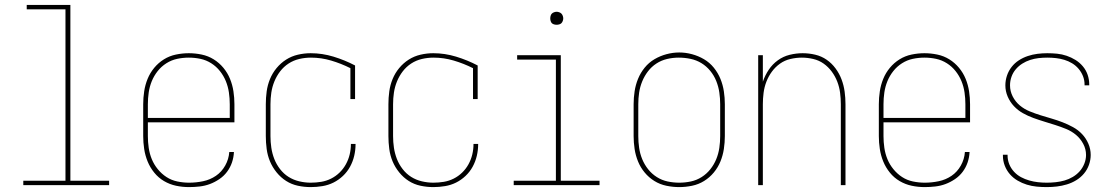

<svg xmlns="http://www.w3.org/2000/svg" viewBox="-20 -755 4540 783"><path d="M75 0V-18H247V-717H89V-735H267V-18H425V0Z M751 8Q724 8 698 2.5Q672 -3 649 -16.5Q626 -30 609 -51Q592 -72 582 -96.5Q572 -121 568 -147.5Q564 -174 564 -200V-330Q564 -356 568 -382.5Q572 -409 582 -433.5Q592 -458 609 -478.5Q626 -499 648.5 -513Q671 -527 697.5 -532.5Q724 -538 750 -538Q776 -538 802.5 -532.5Q829 -527 851.5 -513Q874 -499 891 -478.5Q908 -458 918 -433.5Q928 -409 932 -382.5Q936 -356 936 -330V-256H583V-200Q583 -176 586.5 -152Q590 -128 599 -106Q608 -84 623.5 -65Q639 -46 659 -33Q679 -20 703 -15Q727 -10 751 -10Q780 -10 808.5 -16Q837 -22 860.5 -38Q884 -54 898.5 -80Q913 -106 915 -135H934Q933 -113 926 -92.5Q919 -72 906 -54.5Q893 -37 874.5 -24.5Q856 -12 836 -4.5Q816 3 794 5.5Q772 8 751 8ZM917 -274V-330Q917 -354 913.5 -378Q910 -402 901 -424Q892 -446 877 -465Q862 -484 841.5 -497Q821 -510 797.5 -515Q774 -520 750 -520Q726 -520 702.5 -515Q679 -510 658.5 -497Q638 -484 623 -465Q608 -446 599 -424Q590 -402 586.5 -378Q583 -354 583 -330V-274Z M1247 8Q1221 8 1195 2.5Q1169 -3 1147 -17Q1125 -31 1108 -52Q1091 -73 1081 -97Q1071 -121 1067.5 -147.5Q1064 -174 1064 -200V-330Q1064 -356 1067.5 -382Q1071 -408 1081 -432.5Q1091 -457 1108 -477.5Q1125 -498 1147 -512Q1169 -526 1195 -532Q1221 -538 1247 -538Q1294 -538 1340 -524Q1386 -510 1428 -488V-351H1409V-477Q1371 -496 1330.5 -508Q1290 -520 1248 -520Q1224 -520 1200.5 -514.5Q1177 -509 1157 -496Q1137 -483 1122.5 -464Q1108 -445 1099 -423Q1090 -401 1086.5 -377.5Q1083 -354 1083 -330V-200Q1083 -176 1086.5 -152.5Q1090 -129 1098.5 -107Q1107 -85 1122 -65.5Q1137 -46 1157 -33.5Q1177 -21 1200.5 -15.5Q1224 -10 1247 -10Q1269 -10 1290 -13.5Q1311 -17 1330 -26.5Q1349 -36 1364.5 -51Q1380 -66 1390.5 -85Q1401 -104 1406 -125Q1411 -146 1411 -167Q1411 -167 1411 -167.5Q1411 -168 1411 -168H1430Q1430 -168 1430 -167.5Q1430 -167 1430 -167Q1430 -143 1424.5 -119.5Q1419 -96 1407.5 -75Q1396 -54 1378.5 -37.5Q1361 -21 1340 -10.5Q1319 0 1295 4Q1271 8 1247 8Z M1747 8Q1721 8 1695 2.5Q1669 -3 1647 -17Q1625 -31 1608 -52Q1591 -73 1581 -97Q1571 -121 1567.5 -147.5Q1564 -174 1564 -200V-330Q1564 -356 1567.5 -382Q1571 -408 1581 -432.5Q1591 -457 1608 -477.5Q1625 -498 1647 -512Q1669 -526 1695 -532Q1721 -538 1747 -538Q1794 -538 1840 -524Q1886 -510 1928 -488V-351H1909V-477Q1871 -496 1830.5 -508Q1790 -520 1748 -520Q1724 -520 1700.5 -514.5Q1677 -509 1657 -496Q1637 -483 1622.5 -464Q1608 -445 1599 -423Q1590 -401 1586.5 -377.5Q1583 -354 1583 -330V-200Q1583 -176 1586.5 -152.5Q1590 -129 1598.5 -107Q1607 -85 1622 -65.5Q1637 -46 1657 -33.5Q1677 -21 1700.5 -15.5Q1724 -10 1747 -10Q1769 -10 1790 -13.5Q1811 -17 1830 -26.5Q1849 -36 1864.5 -51Q1880 -66 1890.5 -85Q1901 -104 1906 -125Q1911 -146 1911 -167Q1911 -167 1911 -167.5Q1911 -168 1911 -168H1930Q1930 -168 1930 -167.5Q1930 -167 1930 -167Q1930 -143 1924.5 -119.5Q1919 -96 1907.5 -75Q1896 -54 1878.5 -37.5Q1861 -21 1840 -10.5Q1819 0 1795 4Q1771 8 1747 8Z M2075 0V-18H2247V-512H2089V-530H2267V-18H2425V0ZM2250 -654Q2245 -654 2239.5 -655.5Q2234 -657 2230.5 -660.5Q2227 -664 2225.5 -669.5Q2224 -675 2224 -680Q2224 -685 2225.5 -690.5Q2227 -696 2230.5 -699.5Q2234 -703 2239.5 -705Q2245 -707 2250 -707Q2255 -707 2260.5 -705Q2266 -703 2269.5 -699.5Q2273 -696 2275 -690.5Q2277 -685 2277 -680Q2277 -675 2275 -669.5Q2273 -664 2269.5 -660.5Q2266 -657 2260.5 -655.5Q2255 -654 2250 -654Z M2750 8Q2724 8 2697.5 2.5Q2671 -3 2648.5 -17Q2626 -31 2609 -51.5Q2592 -72 2582 -96.5Q2572 -121 2568 -147.5Q2564 -174 2564 -200V-330Q2564 -356 2568 -382.5Q2572 -409 2582 -433.5Q2592 -458 2609 -479Q2626 -500 2649 -513.5Q2672 -527 2698 -534Q2724 -541 2750 -541Q2776 -541 2802 -534Q2828 -527 2851 -513.5Q2874 -500 2891 -479Q2908 -458 2918 -433.5Q2928 -409 2932 -382.5Q2936 -356 2936 -330V-200Q2936 -174 2932 -147.5Q2928 -121 2918 -96.5Q2908 -72 2891 -51.5Q2874 -31 2851.5 -17Q2829 -3 2802.5 2.5Q2776 8 2750 8ZM2750 -10Q2774 -10 2797.5 -15Q2821 -20 2841.5 -33Q2862 -46 2877 -65Q2892 -84 2901 -106Q2910 -128 2913.5 -152Q2917 -176 2917 -200V-330Q2917 -354 2913.5 -378Q2910 -402 2901 -424.5Q2892 -447 2876.5 -466Q2861 -485 2840.5 -497.5Q2820 -510 2796 -515Q2772 -520 2748 -520Q2724 -520 2700.5 -514.5Q2677 -509 2657 -496Q2637 -483 2622.5 -464Q2608 -445 2599 -423Q2590 -401 2586.5 -377.5Q2583 -354 2583 -330V-200Q2583 -176 2586.5 -152Q2590 -128 2599 -106Q2608 -84 2623 -65Q2638 -46 2658.5 -33Q2679 -20 2702.5 -15Q2726 -10 2750 -10Z M3072 0V-530H3091V-422Q3100 -448 3115 -470.5Q3130 -493 3152 -509Q3174 -525 3200.5 -531.5Q3227 -538 3253 -538Q3279 -538 3304.5 -532Q3330 -526 3351 -511.5Q3372 -497 3387.5 -476Q3403 -455 3412 -431Q3421 -407 3424.5 -381.5Q3428 -356 3428 -330V0H3409V-330Q3409 -353 3406 -376.5Q3403 -400 3394.5 -422Q3386 -444 3372 -463Q3358 -482 3339 -495.5Q3320 -509 3296.5 -514.5Q3273 -520 3250 -520Q3227 -520 3203.5 -514.5Q3180 -509 3161 -495.5Q3142 -482 3128 -463Q3114 -444 3105.5 -422Q3097 -400 3094 -376.5Q3091 -353 3091 -330V0Z M3751 8Q3724 8 3698 2.5Q3672 -3 3649 -16.5Q3626 -30 3609 -51Q3592 -72 3582 -96.5Q3572 -121 3568 -147.5Q3564 -174 3564 -200V-330Q3564 -356 3568 -382.5Q3572 -409 3582 -433.5Q3592 -458 3609 -478.5Q3626 -499 3648.5 -513Q3671 -527 3697.5 -532.5Q3724 -538 3750 -538Q3776 -538 3802.5 -532.5Q3829 -527 3851.5 -513Q3874 -499 3891 -478.5Q3908 -458 3918 -433.5Q3928 -409 3932 -382.5Q3936 -356 3936 -330V-256H3583V-200Q3583 -176 3586.5 -152Q3590 -128 3599 -106Q3608 -84 3623.5 -65Q3639 -46 3659 -33Q3679 -20 3703 -15Q3727 -10 3751 -10Q3780 -10 3808.5 -16Q3837 -22 3860.5 -38Q3884 -54 3898.5 -80Q3913 -106 3915 -135H3934Q3933 -113 3926 -92.5Q3919 -72 3906 -54.5Q3893 -37 3874.5 -24.5Q3856 -12 3836 -4.5Q3816 3 3794 5.5Q3772 8 3751 8ZM3917 -274V-330Q3917 -354 3913.5 -378Q3910 -402 3901 -424Q3892 -446 3877 -465Q3862 -484 3841.5 -497Q3821 -510 3797.5 -515Q3774 -520 3750 -520Q3726 -520 3702.5 -515Q3679 -510 3658.5 -497Q3638 -484 3623 -465Q3608 -446 3599 -424Q3590 -402 3586.5 -378Q3583 -354 3583 -330V-274Z M4249 8Q4228 8 4207.5 6Q4187 4 4167.5 -2Q4148 -8 4130 -18.5Q4112 -29 4098.5 -44.5Q4085 -60 4077.5 -79.5Q4070 -99 4070 -120Q4070 -121 4070 -122Q4070 -123 4070 -124H4089Q4089 -123 4089 -122Q4089 -121 4089 -121Q4089 -102 4096 -85Q4103 -68 4115.5 -54.5Q4128 -41 4144 -32.5Q4160 -24 4177.5 -19Q4195 -14 4213 -12Q4231 -10 4249 -10Q4267 -10 4285.5 -12Q4304 -14 4321.5 -19Q4339 -24 4355 -33.5Q4371 -43 4383 -56.5Q4395 -70 4402 -87.5Q4409 -105 4409 -123Q4409 -147 4397.5 -168.5Q4386 -190 4368 -205Q4350 -220 4328 -229Q4306 -238 4284 -245Q4262 -252 4239 -259Q4216 -266 4194 -274Q4172 -282 4151.5 -293.5Q4131 -305 4115 -322Q4099 -339 4089.5 -361Q4080 -383 4080 -407Q4080 -427 4086.5 -446.5Q4093 -466 4105.5 -482Q4118 -498 4135 -509Q4152 -520 4171.5 -526.5Q4191 -533 4211 -535.5Q4231 -538 4251 -538Q4271 -538 4291 -536Q4311 -534 4330 -527.5Q4349 -521 4366 -510.5Q4383 -500 4396 -484.5Q4409 -469 4415.5 -450Q4422 -431 4422 -411Q4422 -410 4422 -409Q4422 -408 4422 -407H4403Q4403 -407 4403 -408Q4403 -409 4403 -410Q4403 -428 4396.5 -444.5Q4390 -461 4378.5 -474.5Q4367 -488 4352 -497Q4337 -506 4320.5 -511Q4304 -516 4286.5 -518Q4269 -520 4251 -520Q4233 -520 4215.5 -518Q4198 -516 4181 -510.5Q4164 -505 4149 -495.5Q4134 -486 4122.5 -472.5Q4111 -459 4105 -442Q4099 -425 4099 -407Q4099 -383 4110 -361.5Q4121 -340 4139 -325Q4157 -310 4179 -301Q4201 -292 4223.5 -285Q4246 -278 4268.5 -271.5Q4291 -265 4313 -256.5Q4335 -248 4356 -236.5Q4377 -225 4393 -208Q4409 -191 4418.5 -169Q4428 -147 4428 -123Q4428 -103 4421 -83Q4414 -63 4400.5 -47Q4387 -31 4369 -20Q4351 -9 4331 -3Q4311 3 4290.5 5.5Q4270 8 4249 8Z"/></svg>

Font: iosevka_custom_sans_ss08 Thin
Style: Regular
Weight: 100
Designer: Belleve Invis
Foundry: Belleve Invis
Version: Version 10.3.0; ttfautohint (v1.8.3)